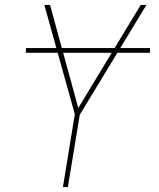

<svg xmlns="http://www.w3.org/2000/svg" viewBox="-20 -755 640 775"><path d="M234 0 282 -294 159 -735H182L296 -319L548 -735H571L302 -292L254 0ZM84 -542 85 -561H586L585 -542Z"/></svg>

Font: Iosevka Thin Extended Oblique
Style: Regular
Weight: 100
Width: 7
Italic angle: -9°
Monospace: yes
Designer: Belleve Invis
Foundry: Belleve Invis
Version: Version 32.5.0; ttfautohint (v1.8.4)